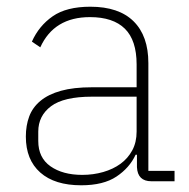

<svg xmlns="http://www.w3.org/2000/svg" viewBox="-20 -540 562 572"><path d="M431 0Q390 0 388 -42V-79H384Q366 -40 327 -14Q288 12 222 12Q143 12 100 -26Q57 -64 57 -133Q57 -166 67 -193Q77 -220 100.5 -239.5Q124 -259 161.5 -269.5Q199 -280 254 -280H387V-348Q387 -420 352 -454.5Q317 -489 248 -489Q141 -489 100 -399L75 -416Q96 -463 137 -491.5Q178 -520 249 -520Q334 -520 378 -476.5Q422 -433 422 -352V-31H500V0ZM225 -19Q258 -19 287.5 -27.5Q317 -36 339 -52Q361 -68 374 -92Q387 -116 387 -148V-252H254Q170 -252 132 -223.5Q94 -195 94 -148V-120Q94 -70 130.5 -44.5Q167 -19 225 -19Z"/></svg>

Font: IBM Plex Sans Devanagari ExtraLight
Style: Regular
Weight: 200
Designer: Mike Abbink, Paul van der Laan, Pieter van Rosmalen, Erin McLaughlin
Foundry: Bold Monday
Version: Version 1.1